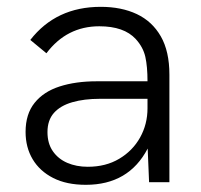

<svg xmlns="http://www.w3.org/2000/svg" viewBox="-20 -520 574 548"><path d="M225 7.5Q170 7.5 131.8 -12Q93.5 -31.5 73.2 -65.5Q53 -99.5 53 -143.5Q53 -194.5 78.8 -226.5Q104.5 -258.5 150.2 -273.2Q196 -288 256.5 -288H401Q401 -330 394.8 -357.8Q388.5 -385.5 367.5 -408.5Q334 -445 263.5 -445Q170.5 -445 112.5 -368L66.5 -406Q140 -500.5 267.5 -500.5Q326.5 -500.5 370.5 -479.8Q414.5 -459 439 -416.2Q463.5 -373.5 463.5 -307V0H405.5L401.5 -96Q347.5 7.5 225 7.5ZM230.5 -44Q282 -44 320.2 -66.8Q358.5 -89.5 379.8 -127.5Q401 -165.5 401 -211V-238H265Q220 -238 186.2 -228.2Q152.5 -218.5 134 -197.8Q115.5 -177 115.5 -143Q115.5 -110.5 130.8 -88.5Q146 -66.5 172 -55.2Q198 -44 230.5 -44Z"/></svg>

Font: Acari Sans Neue
Style: Regular
Weight: 400
Designer: Alfredo Marco Pradil (font), Cristiano Sobral (main changes)
Foundry: Hanken Design Co. (font), Cristiano Sobral (main changes)
Version: Version 2.459;March 19, 2022;FontCreator 14.0.0.2808 64-bit;